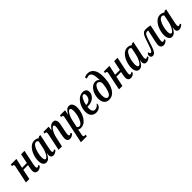

<svg xmlns="http://www.w3.org/2000/svg" viewBox="367 -2467 4403 4403"><g transform="rotate(-45 2568.5 -265.0)"><path d="M321 -82Q321 -122 333 -180L347 -248H194L142 0H31L114 -398Q115 -403 119.5 -422Q124 -441 124 -452Q124 -474 113 -482Q102 -490 79 -490H67L78 -536H258L205 -300H360L410 -536H520L451 -205Q436 -128 436 -100Q436 -58 463 -58Q474 -58 485 -63.5Q496 -69 511 -81L528 -51Q479 10 411 10Q365 10 343 -16.5Q321 -43 321 -82Z M578 -153Q578 -237 611 -329.5Q644 -422 705 -484Q766 -546 844 -546Q875 -546 905 -536Q935 -526 952 -511L994 -535H1033L966 -218Q947 -131 947 -103Q947 -81 954.5 -69Q962 -57 974 -57Q984 -57 994.5 -63Q1005 -69 1021 -81L1036 -47Q1008 -22 979 -6Q950 10 913 10Q880 10 860 -11Q840 -32 840 -70Q840 -93 843.5 -111.5Q847 -130 848 -134H844Q812 -62 774.5 -26Q737 10 684 10Q633 10 605.5 -35.5Q578 -81 578 -153ZM868 -288 904 -459Q897 -475 883 -484Q869 -493 852 -493Q805 -493 768.5 -436Q732 -379 711.5 -298Q691 -217 691 -154Q691 -105 702.5 -81.5Q714 -58 733 -58Q757 -58 784 -91.5Q811 -125 834 -178.5Q857 -232 868 -288Z M1369 -86Q1369 -134 1386 -220L1404 -300Q1423 -386 1423 -422Q1423 -474 1392 -474Q1365 -474 1336 -435.5Q1307 -397 1284 -342Q1261 -287 1252 -241L1200 0H1089L1173 -401Q1181 -441 1181 -456Q1181 -475 1170 -482.5Q1159 -490 1137 -490H1125L1135 -536H1303L1291 -433H1294Q1332 -491 1368.5 -518Q1405 -545 1451 -545Q1498 -545 1519 -516Q1540 -487 1540 -440Q1540 -409 1526 -345L1521 -319L1498 -208Q1483 -138 1483 -100Q1483 -58 1508 -58Q1530 -58 1558 -81L1575 -50Q1521 10 1454 10Q1414 10 1391.5 -16Q1369 -42 1369 -86Z M1708 -395Q1718 -442 1718 -454Q1718 -475 1707 -482.5Q1696 -490 1674 -490H1661L1671 -536H1836L1814 -424H1820Q1851 -483 1886.5 -514.5Q1922 -546 1971 -546Q2021 -546 2050.5 -502.5Q2080 -459 2080 -381Q2080 -298 2048.5 -207.5Q2017 -117 1956.5 -54.5Q1896 8 1814 9Q1793 11 1772 5Q1751 -1 1735 -13Q1734 -9 1732.5 4.5Q1731 18 1727 35L1715 98Q1706 131 1706 157Q1706 179 1717 186.5Q1728 194 1751 194H1775L1766 240H1574ZM1967 -379Q1967 -422 1957.5 -450Q1948 -478 1926 -478Q1900 -478 1872.5 -443Q1845 -408 1823.5 -357Q1802 -306 1793 -261L1753 -75Q1761 -62 1777 -52Q1793 -42 1811 -42Q1855 -42 1890.5 -98.5Q1926 -155 1946.5 -235Q1967 -315 1967 -379Z M2138 -184Q2138 -263 2172 -348Q2206 -433 2270 -489.5Q2334 -546 2418 -546Q2472 -546 2502 -517Q2532 -488 2532 -437Q2532 -383 2499.5 -335Q2467 -287 2410 -258.5Q2353 -230 2285 -230H2255Q2250 -207 2250 -177Q2250 -120 2271.5 -89Q2293 -58 2334 -58Q2371 -58 2403 -79.5Q2435 -101 2454 -132Q2463 -126 2463 -107Q2463 -81 2445 -54Q2427 -27 2391 -8.5Q2355 10 2304 10Q2231 10 2184.5 -40Q2138 -90 2138 -184ZM2270 -278Q2313 -278 2348.5 -297.5Q2384 -317 2404 -352.5Q2424 -388 2424 -434Q2424 -464 2414 -480Q2404 -496 2386 -496Q2347 -496 2311.5 -428.5Q2276 -361 2261 -278Z M2561 -183Q2561 -267 2590.5 -343Q2620 -419 2673 -465.5Q2726 -512 2793 -512Q2823 -512 2849.5 -497.5Q2876 -483 2887 -459L2888 -492Q2888 -590 2863 -653Q2838 -716 2784 -716Q2748 -716 2702 -696L2693 -747Q2708 -755 2738.5 -762.5Q2769 -770 2799 -770Q2893 -770 2948.5 -692.5Q3004 -615 3004 -473Q3004 -331 2971 -221.5Q2938 -112 2875.5 -51Q2813 10 2728 10Q2646 10 2603.5 -41.5Q2561 -93 2561 -183ZM2881 -377Q2873 -414 2851.5 -435Q2830 -456 2804 -456Q2769 -456 2739 -420.5Q2709 -385 2691 -321Q2673 -257 2673 -176Q2673 -112 2693 -80.5Q2713 -49 2746 -49Q2802 -49 2837.5 -148.5Q2873 -248 2881 -377Z M3339 -82Q3339 -122 3351 -180L3365 -248H3212L3160 0H3049L3132 -398Q3133 -403 3137.5 -422Q3142 -441 3142 -452Q3142 -474 3131 -482Q3120 -490 3097 -490H3085L3096 -536H3276L3223 -300H3378L3428 -536H3538L3469 -205Q3454 -128 3454 -100Q3454 -58 3481 -58Q3492 -58 3503 -63.5Q3514 -69 3529 -81L3546 -51Q3497 10 3429 10Q3383 10 3361 -16.5Q3339 -43 3339 -82Z M3596 -153Q3596 -237 3629 -329.5Q3662 -422 3723 -484Q3784 -546 3862 -546Q3893 -546 3923 -536Q3953 -526 3970 -511L4012 -535H4051L3984 -218Q3965 -131 3965 -103Q3965 -81 3972.5 -69Q3980 -57 3992 -57Q4002 -57 4012.5 -63Q4023 -69 4039 -81L4054 -47Q4026 -22 3997 -6Q3968 10 3931 10Q3898 10 3878 -11Q3858 -32 3858 -70Q3858 -93 3861.5 -111.5Q3865 -130 3866 -134H3862Q3830 -62 3792.5 -26Q3755 10 3702 10Q3651 10 3623.5 -35.5Q3596 -81 3596 -153ZM3886 -288 3922 -459Q3915 -475 3901 -484Q3887 -493 3870 -493Q3823 -493 3786.5 -436Q3750 -379 3729.5 -298Q3709 -217 3709 -154Q3709 -105 3720.5 -81.5Q3732 -58 3751 -58Q3775 -58 3802 -91.5Q3829 -125 3852 -178.5Q3875 -232 3886 -288Z M4399 -85Q4399 -118 4418 -208L4477 -479Q4464 -485 4445 -485Q4417 -485 4398.5 -468.5Q4380 -452 4360 -405.5Q4340 -359 4309 -259Q4275 -151 4251.5 -95.5Q4228 -40 4202.5 -16.5Q4177 7 4141 7Q4111 7 4094.5 -13.5Q4078 -34 4078 -61Q4078 -91 4094 -109Q4110 -127 4129 -127Q4128 -107 4135.5 -92Q4143 -77 4160 -77Q4176 -77 4189.5 -93Q4203 -109 4220.5 -151.5Q4238 -194 4265 -276Q4302 -391 4323.5 -441.5Q4345 -492 4375.5 -517.5Q4406 -543 4458 -543Q4523 -543 4598 -527L4530 -205Q4515 -137 4515 -100Q4515 -80 4522 -69Q4529 -58 4542 -58Q4553 -58 4563 -63Q4573 -68 4591 -81L4607 -51Q4584 -24 4556 -7Q4528 10 4489 10Q4447 10 4423 -17.5Q4399 -45 4399 -85Z M4656 -153Q4656 -237 4689 -329.5Q4722 -422 4783 -484Q4844 -546 4922 -546Q4953 -546 4983 -536Q5013 -526 5030 -511L5072 -535H5111L5044 -218Q5025 -131 5025 -103Q5025 -81 5032.5 -69Q5040 -57 5052 -57Q5062 -57 5072.5 -63Q5083 -69 5099 -81L5114 -47Q5086 -22 5057 -6Q5028 10 4991 10Q4958 10 4938 -11Q4918 -32 4918 -70Q4918 -93 4921.5 -111.5Q4925 -130 4926 -134H4922Q4890 -62 4852.5 -26Q4815 10 4762 10Q4711 10 4683.5 -35.5Q4656 -81 4656 -153ZM4946 -288 4982 -459Q4975 -475 4961 -484Q4947 -493 4930 -493Q4883 -493 4846.5 -436Q4810 -379 4789.5 -298Q4769 -217 4769 -154Q4769 -105 4780.5 -81.5Q4792 -58 4811 -58Q4835 -58 4862 -91.5Q4889 -125 4912 -178.5Q4935 -232 4946 -288Z"/></g></svg>

Font: Noto Serif CondSemiBold
Style: Italic
Weight: 600
Width: 3
Italic angle: -12°
Designer: Monotype Design Team
Foundry: Monotype Imaging Inc.
Version: Version 1.001